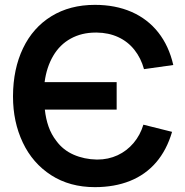

<svg xmlns="http://www.w3.org/2000/svg" viewBox="-20 -755 763 790"><path d="M370.5 15Q451 15 514.8 -10.5Q578.5 -36 622.3 -86.8Q666 -137.5 688 -212.5L570 -242Q557 -199 529.5 -166.5Q502 -134 463.8 -116.2Q425.5 -98.5 380.5 -98.5Q379.5 -98.5 378 -98.5Q326.5 -99.5 283 -118.5Q239.5 -137.5 212 -175Q191 -202 179.8 -234.2Q168.5 -266.5 164.5 -304H460V-417H163.5Q171.5 -478.5 198.8 -525Q226 -571.5 271 -596.2Q316 -621 373.5 -621Q375.5 -621 378 -621Q427 -620.5 466.5 -602.2Q506 -584 533 -550Q560 -516 572.5 -470.5L693 -487.5Q675 -566 631.3 -621.5Q587.5 -677 521.3 -706Q455 -735 370.5 -735Q267.5 -735 191.5 -688.2Q115.5 -641.5 74.8 -556.5Q34 -471.5 33.5 -360Q33.5 -358.5 33.5 -357.5Q33.5 -253.5 73.8 -168.5Q114 -83.5 190.5 -34.2Q267 15 370.5 15Z"/></svg>

Font: Vela Sans Bd
Style: Bold
Weight: 700
Designer: Principal design: Mikhail Sharanda - project Manrope.
Design modification: Ravid Balaliev
Foundry: Mikhail Sharanda
Version: Version 1.001